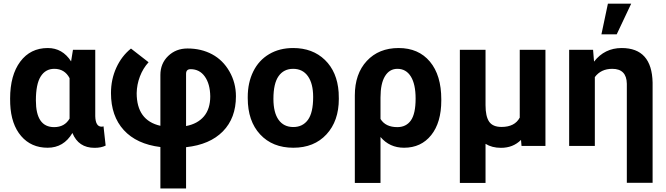

<svg xmlns="http://www.w3.org/2000/svg" viewBox="-20 -802 3659 1055"><path d="M503.4 -528.3V-163.6Q504.9 -106 538.1 -106Q544.9 -106 548.8 -107.9L560.5 -2Q536.1 10.3 499.5 10.3Q411.1 10.3 377.9 -71.3Q330.1 9.8 241.7 9.8Q151.4 9.8 96.2 -54.4Q41 -118.7 36.1 -230.5L35.6 -260.3Q35.6 -388.7 91.3 -463.4Q147 -538.1 242.7 -538.1Q323.2 -538.1 370.6 -464.8L380.9 -528.3ZM177.2 -250Q177.2 -103.5 277.3 -103.5Q335.4 -103.5 362.3 -150.4V-372.6Q335.4 -423.8 278.3 -423.8Q230 -423.8 203.6 -381.8Q177.2 -339.8 177.2 -250Z M861.3 5.9Q730.5 -10.3 660.2 -87.2Q589.8 -164.1 589.8 -290.5Q589.8 -365.7 619.1 -429.9Q648.4 -494.1 699.7 -535.2L796.4 -460Q765.6 -426.3 748.8 -381.8Q731.9 -337.4 731 -290.5Q731 -140.1 861.3 -110.8V-390.1Q861.3 -453.1 904.1 -494.4Q946.8 -535.6 1010.3 -535.6Q1085.9 -535.6 1145.5 -503.7Q1205.1 -471.7 1240.7 -409.4Q1276.4 -347.2 1276.4 -272.9Q1276.4 -153.3 1204.8 -80.3Q1133.3 -7.3 1002.4 6.8V233.4H861.3ZM1002.4 -109.4Q1065.9 -121.6 1100.6 -162.6Q1135.3 -203.6 1135.3 -272.9Q1134.3 -340.8 1105.5 -381.3Q1076.7 -421.9 1027.3 -421.9Q1002.4 -421.9 1002.4 -396.5Z M1341.3 0ZM1341.3 -269Q1341.3 -347.7 1371.6 -409.2Q1401.9 -470.7 1458.7 -504.4Q1515.6 -538.1 1590.8 -538.1Q1697.8 -538.1 1765.4 -472.7Q1833 -407.2 1840.8 -294.9L1841.8 -258.8Q1841.8 -137.2 1773.9 -63.7Q1706.1 9.8 1591.8 9.8Q1477.5 9.8 1409.4 -63.5Q1341.3 -136.7 1341.3 -262.7ZM1482.4 -258.8Q1482.4 -183.6 1510.7 -143.8Q1539.1 -104 1591.8 -104Q1643.1 -104 1671.9 -143.3Q1700.7 -182.6 1700.7 -269Q1700.7 -342.8 1671.9 -383.3Q1643.1 -423.8 1590.8 -423.8Q1539.1 -423.8 1510.7 -383.5Q1482.4 -343.3 1482.4 -258.8Z M2170.4 -538.1Q2279.8 -538.1 2342.3 -463.4Q2404.8 -388.7 2404.8 -256.3V-250Q2404.8 -128.9 2349.4 -59.6Q2293.9 9.8 2200.2 9.8Q2120.6 9.8 2070.8 -49.3V203.1H1929.7V-277.3Q1929.7 -396.5 1995.6 -467.3Q2061.5 -538.1 2170.4 -538.1ZM2070.8 -148.4Q2098.1 -103.5 2163.1 -103.5Q2211.9 -103.5 2237.8 -140.4Q2263.7 -177.2 2263.7 -260.3Q2263.7 -339.4 2237.5 -381.6Q2211.4 -423.8 2163.6 -423.8Q2120.1 -423.8 2095.5 -383.5Q2070.8 -343.3 2070.8 -266.1Z M2506.8 0ZM2647.9 -528.3V-224.1Q2647.9 -162.6 2667.7 -133.5Q2687.5 -104.5 2735.8 -104.5Q2808.6 -104.5 2835.9 -155.8V-528.3H2977.1V0H2845.7L2842.8 -33.2Q2799.3 10.3 2732.9 10.3Q2683.1 10.3 2647.9 -11.7V203.1H2506.8V-528.3Z M3107.4 0ZM3238.8 -528.3 3244.1 -463.4Q3302.2 -538.1 3396 -538.1Q3562 -538.1 3565.9 -348.1V202.6H3424.3V-341.8Q3422.9 -423.8 3344.2 -423.8Q3282.2 -423.8 3248.5 -378.4V0H3107.4V-528.3ZM3320.3 -781.7H3448.2L3368.7 -613.3H3284.7Z"/></svg>

Font: Roboto
Style: Bold
Weight: 700
Designer: Google
Version: Version 2.134; 2016; ttfautohint (v1.6)